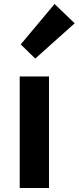

<svg xmlns="http://www.w3.org/2000/svg" viewBox="-20 -944 395 964"><path d="M79 0H226V-560H79ZM157 -650 355 -827 254 -924 84 -721Z"/></svg>

Font: Noto Sans JP
Style: Bold
Weight: 700
Designer: Ryoko NISHIZUKA 西塚涼子 (kana, bopomofo & ideographs); Paul D. Hunt (Latin, Greek & Cyrillic); Sandoll Communications 산돌커뮤니
Foundry: Adobe
Version: Version 2.004;hotconv 1.0.118;makeotfexe 2.5.65603